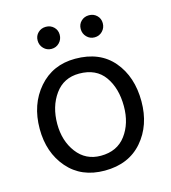

<svg xmlns="http://www.w3.org/2000/svg" viewBox="-106 -777 777 874"><g transform="rotate(-15 283.0 -340.0)"><path d="M523 -251Q523 -138 458.5 -63.5Q394 11 281 11Q171 11 107 -63Q43 -137 43 -249Q43 -364 109 -440Q175 -516 281 -516Q397 -516 460 -441.5Q523 -367 523 -251ZM126 -250Q126 -170 168 -114.5Q210 -59 281 -59Q358 -59 399 -114Q440 -169 440 -250Q440 -335 400.5 -390.5Q361 -446 281 -446Q208 -446 167 -389Q126 -332 126 -250ZM430 -676.5Q445 -662 445 -640Q445 -618 430 -602.5Q415 -587 393 -587Q371 -587 356 -602.5Q341 -618 341 -640Q341 -662 356 -676.5Q371 -691 393 -691Q415 -691 430 -676.5ZM227 -676.5Q242 -662 242 -640Q242 -618 227 -602.5Q212 -587 190 -587Q168 -587 153 -602.5Q138 -618 138 -640Q138 -662 153 -676.5Q168 -691 190 -691Q212 -691 227 -676.5Z"/></g></svg>

Font: Hind Siliguri Fixed
Style: Regular
Weight: 400
Designer: Jyotish Sonowal
Foundry: Indian Type Foundry
Version: Version 1.001;October 28, 2021;FontCreator 12.0.0.2565 64-bi